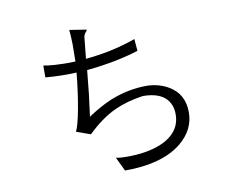

<svg xmlns="http://www.w3.org/2000/svg" viewBox="-77 -837 1154 915"><g transform="rotate(-10 500.0 -379.0)"><path d="M392.6 -719.7 311.5 -732.4Q314.5 -703.1 315.4 -662.1Q315.4 -626 314.5 -579.1Q260.7 -577.1 216.8 -580.1Q176.8 -583 160.2 -586.9V-529.3Q196.3 -526.4 234.4 -525.4Q271.5 -524.4 310.5 -526.4Q301.8 -434.6 287.1 -354.5Q272.5 -275.4 258.8 -249L327.1 -224.6Q393.6 -290 462.9 -322.3Q521.5 -349.6 601.6 -361.3Q680.7 -361.3 715.8 -322.3Q741.2 -293 741.2 -249Q741.2 -189.5 698.2 -151.4Q662.1 -119.1 600.6 -103.5Q551.8 -90.8 493.2 -89.8Q448.2 -88.9 424.8 -93.8L457 -26.4Q636.7 -26.4 730.5 -101.6Q804.7 -162.1 804.7 -247.1Q804.7 -335.9 733.4 -377.9Q686.5 -405.3 627.9 -406.2Q538.1 -406.2 449.2 -370.1Q401.4 -349.6 346.7 -314.5L336.9 -307.6Q342.8 -351.6 350.6 -414.1Q356.4 -465.8 362.3 -529.3Q433.6 -536.1 503.9 -549.8Q566.4 -562.5 614.3 -578.1L609.4 -635.7Q549.8 -614.3 484.4 -600.6Q426.8 -588.9 366.2 -583L376 -679.7Q376 -689.5 379.9 -697.3Q381.8 -702.1 387.7 -709Q391.6 -712.9 392.6 -714.8Q394.5 -717.8 392.6 -719.7Z"/></g></svg>

Font: DotumChe
Style: Regular
Weight: 400
Monospace: yes
Version: Version 2.21